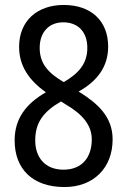

<svg xmlns="http://www.w3.org/2000/svg" viewBox="-20 -744 512 774"><path d="M237 -724C130 -724 57 -660 57 -555C57 -479 96 -421 165 -372C85 -326 39 -266 39 -178C39 -63 111 10 240 10C357 10 434 -67 434 -182C434 -272 376 -326 297 -375C372 -417 416 -475 416 -556C416 -661 346 -724 237 -724ZM235 -654C295 -654 332 -615 332 -551C332 -489 299 -449 237 -413C176 -449 140 -486 140 -551C140 -615 178 -654 235 -654ZM122 -178C122 -248 153 -293 226 -335L245 -323C314 -283 350 -238 350 -182C350 -110 311 -60 236 -60C161 -60 122 -110 122 -178Z"/></svg>

Font: Noto Sans Gujarati Condensed
Style: Regular
Weight: 400
Width: 3
Designer: Jelle Bosma - Monotype Design Team, Universal Thirst
Foundry: Monotype Imaging Inc.
Version: Version 2.106